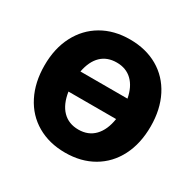

<svg xmlns="http://www.w3.org/2000/svg" viewBox="-160 -905 1108 1091"><g transform="rotate(30 394.0 -359.0)"><path d="M45.9 -360.4Q45.9 -471.7 89.4 -555.2Q132.8 -638.7 211.4 -684.6Q290 -730.5 394.5 -730.5Q499 -730.5 577.6 -685.1Q656.2 -639.6 699.2 -555.7Q742.2 -471.7 742.2 -360.4Q742.2 -248 699.2 -164.1Q656.2 -80.1 577.6 -34.2Q499 11.7 394.5 11.7Q290 11.7 210.9 -34.2Q131.8 -80.1 88.9 -164.6Q45.9 -249 45.9 -360.4ZM394.5 -139.6Q459 -139.6 499 -181.2Q539.1 -222.7 550.8 -298.8H238.3Q250 -221.7 290 -180.7Q330.1 -139.6 394.5 -139.6ZM548.8 -431.6Q535.2 -502.9 495.6 -541Q456.1 -579.1 394.5 -579.1Q332 -579.1 293 -541.5Q253.9 -503.9 240.2 -431.6Z"/></g></svg>

Font: Min Sans Black
Style: Regular
Weight: 900
Designer: Jinseong-Kim, NotoSansCJK, Nunito
Foundry: Jinseong-Kim
Version: Version 1.000